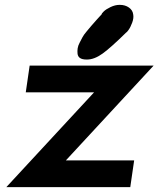

<svg xmlns="http://www.w3.org/2000/svg" viewBox="-20 -770 658 790"><path d="M338 -525H336Q301 -525 299 -550Q298 -560 299.5 -571Q301 -582 308 -595Q315 -608 319.5 -617Q324 -626 337.5 -642Q351 -658 356 -664Q361 -670 378 -689Q395 -708 399 -712Q397 -713 406.5 -722.5Q416 -732 435 -741Q454 -750 472 -750H473Q495 -750 510.5 -739Q526 -728 528 -711Q531 -696 524 -677Q517 -658 509 -647Q501 -636 500 -637Q436 -574 402 -549.5Q368 -525 338 -525ZM6 0 367 -390H86L102 -500H612L251 -110H532L516 0Z"/></svg>

Font: Hermit
Style: Bold Italic
Weight: 700
Italic angle: -10°
Designer: Pablo Caro
Version: Version 2.000;PS 002.000;hotconv 1.0.88;makeotf.lib2.5.64775